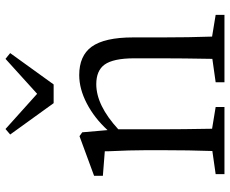

<svg xmlns="http://www.w3.org/2000/svg" viewBox="-89 -747 836 698"><g transform="rotate(-90 329.0 -398.0)"><path d="M45 0V-32L129 -44Q132 -128 132 -228V-283Q132 -342 128 -425Q128 -432 128 -435L39 -442V-474L183 -527L197 -517L205 -425Q249 -473 302 -500.5Q355 -528 405 -528Q475 -528 508 -483Q542 -436 542 -332V-228Q542 -128 545 -45L624 -32V0H379V-32L464 -44Q466 -154 466 -228V-328Q466 -404 443 -436Q421 -466 372 -466Q295 -466 208 -386V-228Q208 -155 210 -45L289 -32V0ZM303 -621 189 -779 209 -796 337 -681 464 -796 485 -779 371 -621Z"/></g></svg>

Font: GenRyuMin TW R
Style: Regular
Weight: 400
Version: Version 1.501;PS 1;hotconv 16.6.51;makeotf.lib2.5.65220